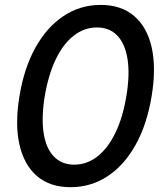

<svg xmlns="http://www.w3.org/2000/svg" viewBox="-20 -759 670 790"><path d="M270 11.2Q185.5 11.2 132.3 -34.4Q79.1 -80.1 60.1 -163.8Q41 -247.6 60.1 -363.3Q79.1 -479.5 126 -563.5Q172.9 -647.5 241.5 -693.1Q310.1 -738.8 394.5 -738.8Q478.5 -738.8 532 -693.1Q585.4 -647.5 604.2 -563.5Q623 -479.5 604 -363.8Q585 -247.6 538.3 -163.6Q491.7 -79.6 423.1 -34.2Q354.5 11.2 270 11.2ZM285.6 -81.5Q337.9 -81.5 381.1 -115.5Q424.3 -149.4 454.8 -212.4Q485.4 -275.4 500 -363.8Q514.6 -451.7 504.9 -514.9Q495.1 -578.1 463.1 -612.1Q431.2 -646 378.9 -646Q326.7 -646 283.4 -612.3Q240.2 -578.6 209.7 -515.4Q179.2 -452.1 164.1 -363.3Q149.9 -275.4 159.4 -212.4Q168.9 -149.4 201.2 -115.5Q233.4 -81.5 285.6 -81.5Z"/></svg>

Font: Inter 28pt Medium
Style: Italic
Weight: 500
Italic angle: -9.3988°
Designer: Rasmus Andersson
Foundry: rsms
Version: Version 4.001;git-66647c0bb